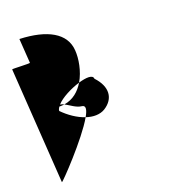

<svg xmlns="http://www.w3.org/2000/svg" viewBox="-146 -803 943 957"><g transform="rotate(-15 326.0 -324.5)"><path d="M-37 -559 57 48C58 54 210 -135 255 -234C213 -244 171 -268 136 -298C135 -305 138 -311 142 -319C152 -320 160 -321 169 -323C162 -326 155 -328 148 -328C170 -358 223 -391 268 -409C293 -461 298 -526 291 -569C277 -662 182 -703 37 -696L57 -568C58 -564 -37 -562 -37 -559ZM169 -323C194 -313 223 -292 251 -292C273 -292 271 -268 255 -234C292 -225 328 -228 354 -247C410 -289 410 -352 347 -408C344 -430 309 -425 268 -409C248 -368 217 -335 169 -323Z"/></g></svg>

Font: Ampere
Style: RevIta
Weight: 400
Version: Version 1